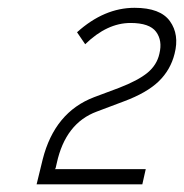

<svg xmlns="http://www.w3.org/2000/svg" viewBox="-20 -835 474 494"><path d="M429.2 -696.8Q418.9 -655.3 388.4 -625.7Q357.9 -596.2 298.8 -574.2L229 -547.9Q148.4 -518.1 126 -415L123 -401.9L121.1 -399.9H355L346.2 -360.8H74.2L89.8 -424.8Q120.6 -546.4 222.2 -585L286.1 -608.9Q335.4 -627.9 359.6 -647.9Q383.8 -668 390.1 -696.8Q398.4 -730.5 381.6 -753.2Q364.7 -775.9 315.9 -775.9Q255.4 -775.9 199.2 -721.2L178.2 -752Q248 -814.9 326.2 -814.9Q392.6 -814.9 417.2 -780.5Q441.9 -746.1 429.2 -696.8Z"/></svg>

Font: Sinkin Sans 200 X Light Italic
Style: Regular
Weight: 200
Italic angle: -112°
Designer: Keith Bates
Foundry: K-Type
Version: Sinkin Sans (version 1.0)  by Keith Bates   •   © 2014   www